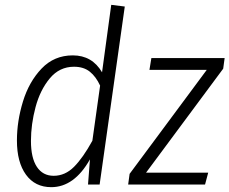

<svg xmlns="http://www.w3.org/2000/svg" viewBox="-20 -763 949 794"><path d="M496 -736 392 0H344L352 -104Q287 11 192 11Q125 11 87.5 -40.5Q50 -92 50 -182Q50 -262 75 -343.5Q100 -425 152 -479.5Q204 -534 281 -534Q361 -534 402 -464L440 -743ZM108 -180Q108 -110 132.5 -73Q157 -36 202 -36Q249 -36 286 -73Q323 -110 362 -181L394 -409Q377 -446 351.5 -466.5Q326 -487 286 -487Q226 -487 186 -439Q146 -391 127 -320Q108 -249 108 -180ZM909 -523 903 -479 584 -49H841L828 0H510L516 -44L835 -474H598L606 -523Z"/></svg>

Font: Fira Sans Condensed Light
Style: Italic
Weight: 300
Width: 3
Italic angle: -8°
Designer: Carrois Corporate & Edenspiekermann AG
Foundry: Carrois Corporate GbR & Edenspiekermann AG
Version: Version 4.203